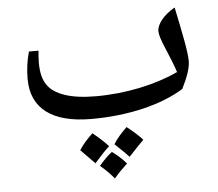

<svg xmlns="http://www.w3.org/2000/svg" viewBox="-49 -610 882 777"><g transform="rotate(-5 391.5 -221.0)"><path d="M314 -135C467 -135 602 -169 690 -224C712 -267 726 -307 726 -333C726 -372 712 -439 688 -555C643 -530 614 -494 614 -465C614 -452 621 -430 634 -399C650 -361 666 -322 675 -294C583 -251 462 -225 340 -225C288 -225 245 -231 213 -242C149 -264 121 -302 121 -380C121 -395 123 -424 124 -429H85C75 -393 70 -357 70 -319C70 -197 156 -135 314 -135ZM452 -90C428 -67 410 -46 397 -25C426 2 445 21 454 31C477 6 497 -15 515 -33C501 -49 480 -68 452 -90ZM312 -77C289 -55 270 -34 257 -13C276 6 295 26 314 45C340 15 360 -6 375 -19C358 -38 337 -57 312 -77ZM384 5C370 15 353 32 331 57C355 77 373 96 387 113C402 95 421 76 441 57C424 37 405 20 384 5Z"/></g></svg>

Font: Noto Naskh Arabic UI Medium
Style: Regular
Weight: 500
Designer: Monotype Design Team, David Williams, Mohamad Dakak and Nizar Qandah
Foundry: Monotype Imaging Inc.
Version: Version 2.014